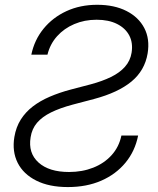

<svg xmlns="http://www.w3.org/2000/svg" viewBox="-20 -758 650 790"><path d="M259.3 11.7Q182.1 11.7 129.2 -14.9Q76.2 -41.5 52.7 -88.1Q29.3 -134.8 39.1 -194.3Q45.9 -234.9 65.4 -265.9Q85 -296.9 115.2 -320.1Q145.5 -343.3 184.8 -360.1Q224.1 -377 270 -389.2L353.5 -411.1Q400.9 -423.8 436.5 -441.2Q472.2 -458.5 494.1 -483.2Q516.1 -507.8 521.5 -541.5Q527.8 -581.5 512 -611.8Q496.1 -642.1 461.7 -659.4Q427.2 -676.8 377.4 -676.8Q327.6 -676.8 285.6 -658.9Q243.7 -641.1 214.8 -608.9Q186 -576.7 175.3 -533.2H108.9Q121.6 -593.8 159.2 -639.9Q196.8 -686 253.4 -712.2Q310.1 -738.3 379.9 -738.3Q450.2 -738.3 500.2 -712.9Q550.3 -687.5 573.7 -642.6Q597.2 -597.7 587.4 -538.1Q575.7 -467.8 520.8 -422.4Q465.8 -377 366.7 -350.6L279.3 -327.6Q226.6 -313.5 189.9 -295.4Q153.3 -277.3 132.3 -252.7Q111.3 -228 106 -193.4Q95.2 -128.4 138.4 -89.4Q181.6 -50.3 264.2 -50.3Q318.4 -50.3 363.5 -68.1Q408.7 -85.9 439.2 -119.6Q469.7 -153.3 479.5 -200.2H548.3Q535.6 -136.2 496.3 -88.6Q457 -41 396.7 -14.6Q336.4 11.7 259.3 11.7Z"/></svg>

Font: Inter 24pt Light
Style: Italic
Weight: 300
Italic angle: -9.3988°
Designer: Rasmus Andersson
Foundry: rsms
Version: Version 4.001;git-66647c0bb